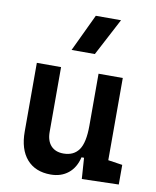

<svg xmlns="http://www.w3.org/2000/svg" viewBox="-89 -863 763 941"><g transform="rotate(10 293.0 -392.5)"><path d="M227.5 9.8Q150.9 9.8 108.6 -38.8Q66.4 -87.4 66.4 -175.8V-517.6H187V-195.3Q187 -150.9 209.2 -126.7Q231.4 -102.5 271.5 -102.5Q322.3 -102.5 347.9 -138.4Q373.5 -174.3 373.5 -258.8V-517.6H494.1V-108.4L565.4 -97.7V0L382.3 4.9L375 -99.6H362.3Q350.1 -46.9 314.7 -18.6Q279.3 9.8 227.5 9.8ZM223.1 -609.4 311 -794.9H436.5L338.9 -609.4Z"/></g></svg>

Font: CaskaydiaCove NF SemiBold
Style: Regular
Weight: 600
Designer: Aaron Bell
Foundry: Saja Typeworks
Version: Version 2111.001; VTT 6.35;Nerd Fonts 3.2.1